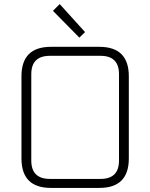

<svg xmlns="http://www.w3.org/2000/svg" viewBox="-20 -919 735 939"><path d="M85 -144V-546Q85 -690 229 -690H466Q610 -690 610 -546V-144Q610 0 466 0H229Q85 0 85 -144ZM133 -134Q133 -44 224 -44H472Q562 -44 562 -134V-556Q562 -646 472 -646H224Q133 -646 133 -556ZM239 -866 272 -899 396 -762 368 -735Z"/></svg>

Font: Oxanium ExtraLight ExtraLight
Style: Regular
Weight: 250
Version: Version 2.000